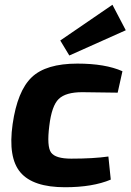

<svg xmlns="http://www.w3.org/2000/svg" viewBox="-20 -774 548 806"><path d="M508 -647 271 -541 233 -604 452 -754ZM435 -117 445 -20Q369 12 253 12Q119 12 66 -50Q13 -112 33 -253Q53 -392 113 -449.5Q173 -507 305 -507Q422 -507 494 -475L474 -385Q358 -387 325 -387Q256 -387 226.5 -358.5Q197 -330 187 -246Q176 -159 194.5 -133.5Q213 -108 279 -108Q372 -108 435 -117Z"/></svg>

Font: Exo 2.0
Style: Bold Italic
Weight: 700
Italic angle: -8°
Designer: Natanael Gama
Version: Version 1.001;PS 001.001;hotconv 1.0.70;makeotf.lib2.5.58329